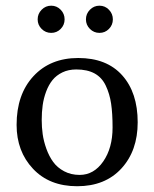

<svg xmlns="http://www.w3.org/2000/svg" viewBox="-20 -642 540 672"><path d="M125.7 -540.8Q111.8 -554.7 111.8 -574.2Q111.8 -593.8 125.7 -607.9Q139.6 -622.1 159.2 -622.1Q178.7 -622.1 192.4 -607.9Q206.1 -593.8 206.1 -574.2Q206.1 -554.7 192.4 -540.8Q178.7 -526.9 159.2 -526.9Q139.6 -526.9 125.7 -540.8ZM294.7 -540.8Q280.8 -554.7 280.8 -574.2Q280.8 -593.8 294.7 -607.9Q308.6 -622.1 328.1 -622.1Q347.7 -622.1 361.3 -607.9Q375 -593.8 375 -574.2Q375 -554.7 361.3 -540.8Q347.7 -526.9 328.1 -526.9Q308.6 -526.9 294.7 -540.8ZM38.1 -205.1Q38.1 -311.5 96.9 -375.2Q155.8 -439 253.9 -439Q353.5 -439 407.7 -378.4Q461.9 -317.9 461.9 -213.9Q461.9 -114.3 404.8 -52.2Q347.7 9.8 250 9.8Q152.8 9.8 95.5 -51.3Q38.1 -112.3 38.1 -205.1ZM247.1 -398.9Q219.7 -398.9 198.5 -388.7Q177.2 -378.4 163.8 -361.8Q150.4 -345.2 141.6 -321.8Q132.8 -298.3 129.4 -273.9Q126 -249.5 126 -222.2Q126 -196.8 129.4 -172.4Q132.8 -147.9 142.3 -121.3Q151.9 -94.7 166.3 -75Q180.7 -55.2 204.6 -42.5Q228.5 -29.8 258.8 -29.8Q308.6 -29.8 341.3 -76.9Q374 -124 374 -195.8Q374 -245.1 368.9 -279.3Q363.8 -313.5 350.3 -342Q336.9 -370.6 311.3 -384.8Q285.6 -398.9 247.1 -398.9Z"/></svg>

Font: Linux Biolinum G
Style: Regular
Weight: 400
Designer: Philipp H. Poll
Foundry: Philipp H. Poll
Version: Version 1.1.0 ; ttfautohint (v1.6)